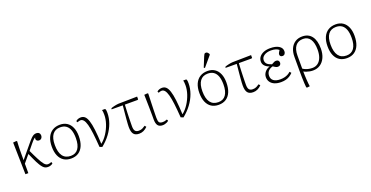

<svg xmlns="http://www.w3.org/2000/svg" viewBox="-33 -1708 5512 2856"><g transform="rotate(-20 2723.0 -279.5)"><path d="M445 14Q422 14 403.5 6.5Q385 -1 368 -19Q351 -37 333 -66Q321 -84 304 -118Q287 -152 269 -192Q251 -232 235 -268L137 -150V0H91L80 -505L132 -510L143 -504Q141 -465 139.5 -433.5Q138 -402 137.5 -370Q137 -338 137 -298.5Q137 -259 137 -205L308 -411Q344 -455 367.5 -478Q391 -501 409.5 -509.5Q428 -518 450 -518Q477 -518 493 -502.5Q509 -487 509 -461Q509 -436 494 -419.5Q479 -403 456 -403Q428 -403 415 -421.5Q402 -440 414 -465Q408 -464 397 -455Q386 -446 371 -430Q356 -414 337 -390L267 -304Q286 -263 303.5 -227Q321 -191 337.5 -159.5Q354 -128 371 -99Q387 -73 401 -56.5Q415 -40 429.5 -32.5Q444 -25 460 -25Q472 -25 487.5 -29Q503 -33 514 -39L524 -16Q515 -6 502 1Q489 8 475 11Q461 14 445 14Z M813 14Q745 14 697.5 -16.5Q650 -47 624.5 -106Q599 -165 599 -249Q599 -334 625.5 -393.5Q652 -453 702.5 -485Q753 -517 823 -517Q888 -517 934.5 -486.5Q981 -456 1006 -398.5Q1031 -341 1031 -262Q1031 -174 1005.5 -112.5Q980 -51 931.5 -18.5Q883 14 813 14ZM821 -25Q899 -25 939.5 -82.5Q980 -140 980 -249Q980 -326 961.5 -376.5Q943 -427 906.5 -453Q870 -479 814 -479Q733 -479 691.5 -422.5Q650 -366 650 -258Q650 -143 693 -84Q736 -25 821 -25Z M1305 10 1265 -5Q1256 -133 1245 -222.5Q1234 -312 1218.5 -368Q1203 -424 1182 -449Q1161 -474 1134 -474Q1113 -474 1083 -461L1072 -483Q1088 -498 1108.5 -505.5Q1129 -513 1153 -513Q1190 -513 1216 -489.5Q1242 -466 1260 -411Q1278 -356 1289 -265Q1300 -174 1306 -40H1308Q1362 -83 1404.5 -148.5Q1447 -214 1471.5 -287.5Q1496 -361 1496 -429Q1496 -454 1494 -475Q1492 -496 1488 -507H1531L1542 -501Q1546 -491 1547.5 -476Q1549 -461 1549 -441Q1549 -360 1520 -279.5Q1491 -199 1436.5 -125.5Q1382 -52 1305 10Z M1891 13Q1829 13 1802 -21.5Q1775 -56 1775 -134Q1775 -148 1776.5 -178.5Q1778 -209 1782 -253Q1786 -297 1791 -351.5Q1796 -406 1802 -467L1625 -468L1629 -485Q1639 -490 1654 -494Q1669 -498 1686 -502Q1703 -506 1719.5 -508.5Q1736 -511 1750 -512L2047 -517V-473L2036 -467H1835Q1834 -445 1832 -410Q1830 -375 1828.5 -334Q1827 -293 1826 -253Q1825 -213 1824.5 -179.5Q1824 -146 1824 -127Q1824 -76 1841.5 -53.5Q1859 -31 1899 -31Q1935 -31 1959 -44Q1983 -57 2004 -71L2022 -47Q1992 -17 1959.5 -2Q1927 13 1891 13Z M2260 14Q2209 14 2185.5 -16.5Q2162 -47 2162 -114Q2162 -138 2162 -169.5Q2162 -201 2161.5 -236Q2161 -271 2160.5 -307.5Q2160 -344 2159 -379.5Q2158 -415 2157.5 -447Q2157 -479 2156 -505L2206 -510L2218 -504Q2217 -466 2215.5 -422Q2214 -378 2212.5 -332.5Q2211 -287 2210 -245Q2209 -203 2208.5 -171Q2208 -139 2208 -121Q2208 -67 2222.5 -48.5Q2237 -30 2278 -30Q2295 -30 2308.5 -33Q2322 -36 2346 -45L2357 -23Q2348 -12 2332 -4Q2316 4 2297.5 9Q2279 14 2260 14Z M2590 10 2550 -5Q2541 -133 2530 -222.5Q2519 -312 2503.5 -368Q2488 -424 2467 -449Q2446 -474 2419 -474Q2398 -474 2368 -461L2357 -483Q2373 -498 2393.5 -505.5Q2414 -513 2438 -513Q2475 -513 2501 -489.5Q2527 -466 2545 -411Q2563 -356 2574 -265Q2585 -174 2591 -40H2593Q2647 -83 2689.5 -148.5Q2732 -214 2756.5 -287.5Q2781 -361 2781 -429Q2781 -454 2779 -475Q2777 -496 2773 -507H2816L2827 -501Q2831 -491 2832.5 -476Q2834 -461 2834 -441Q2834 -360 2805 -279.5Q2776 -199 2721.5 -125.5Q2667 -52 2590 10Z M3149 14Q3081 14 3033.5 -16.5Q2986 -47 2960.5 -106Q2935 -165 2935 -249Q2935 -334 2961.5 -393.5Q2988 -453 3038.5 -485Q3089 -517 3159 -517Q3224 -517 3270.5 -486.5Q3317 -456 3342 -398.5Q3367 -341 3367 -262Q3367 -174 3341.5 -112.5Q3316 -51 3267.5 -18.5Q3219 14 3149 14ZM3157 -25Q3235 -25 3275.5 -82.5Q3316 -140 3316 -249Q3316 -326 3297.5 -376.5Q3279 -427 3242.5 -453Q3206 -479 3150 -479Q3069 -479 3027.5 -422.5Q2986 -366 2986 -258Q2986 -143 3029 -84Q3072 -25 3157 -25ZM3141 -572 3125 -581 3189 -738Q3198 -759 3205 -770Q3212 -781 3230 -781Q3244 -781 3254 -772.5Q3264 -764 3276 -745V-732Z M3695 13Q3633 13 3606 -21.5Q3579 -56 3579 -134Q3579 -148 3580.5 -178.5Q3582 -209 3586 -253Q3590 -297 3595 -351.5Q3600 -406 3606 -467L3429 -468L3433 -485Q3443 -490 3458 -494Q3473 -498 3490 -502Q3507 -506 3523.5 -508.5Q3540 -511 3554 -512L3851 -517V-473L3840 -467H3639Q3638 -445 3636 -410Q3634 -375 3632.5 -334Q3631 -293 3630 -253Q3629 -213 3628.5 -179.5Q3628 -146 3628 -127Q3628 -76 3645.5 -53.5Q3663 -31 3703 -31Q3739 -31 3763 -44Q3787 -57 3808 -71L3826 -47Q3796 -17 3763.5 -2Q3731 13 3695 13Z M4135 14Q4077 14 4034.5 -3.5Q3992 -21 3968.5 -54Q3945 -87 3945 -131Q3945 -176 3975 -213Q4005 -250 4052 -263V-264Q4006 -280 3980 -308.5Q3954 -337 3954 -374Q3954 -417 3978.5 -449Q4003 -481 4047 -499Q4091 -517 4150 -517Q4237 -517 4287 -486.5Q4337 -456 4337 -403Q4337 -377 4323.5 -360.5Q4310 -344 4288 -344Q4268 -344 4257 -354Q4246 -364 4246 -381Q4246 -389 4248.5 -397Q4251 -405 4257.5 -416Q4264 -427 4275 -444Q4256 -462 4224.5 -471.5Q4193 -481 4150 -481Q4085 -481 4043 -453Q4001 -425 4001 -380Q4001 -344 4023.5 -321Q4046 -298 4097 -282Q4125 -299 4140.5 -305Q4156 -311 4171 -311Q4193 -311 4205.5 -298.5Q4218 -286 4218 -264Q4218 -243 4204.5 -230Q4191 -217 4168 -217Q4154 -217 4137.5 -224.5Q4121 -232 4096 -250Q4047 -237 4022 -207.5Q3997 -178 3997 -133Q3997 -83 4034 -56Q4071 -29 4138 -29Q4172 -29 4201.5 -35.5Q4231 -42 4256 -54.5Q4281 -67 4303 -88L4324 -64Q4300 -38 4271.5 -20.5Q4243 -3 4209.5 5.5Q4176 14 4135 14Z M4471 222 4458 215Q4455 188 4452.5 146.5Q4450 105 4449 56.5Q4448 8 4448 -39V-271Q4448 -347 4473.5 -402Q4499 -457 4546 -487.5Q4593 -518 4658 -518Q4756 -518 4808 -449.5Q4860 -381 4860 -254Q4860 -173 4832.5 -112.5Q4805 -52 4756 -19Q4707 14 4640 14Q4616 14 4588 9Q4560 4 4536 -4.5Q4512 -13 4499 -22H4497Q4497 6 4498.5 39.5Q4500 73 4502 107.5Q4504 142 4507 170.5Q4510 199 4513 217ZM4645 -25Q4696 -25 4733 -53Q4770 -81 4789.5 -132.5Q4809 -184 4809 -255Q4809 -364 4770.5 -421.5Q4732 -479 4658 -479Q4580 -479 4538.5 -426Q4497 -373 4497 -272V-68Q4515 -55 4539 -45Q4563 -35 4590 -30Q4617 -25 4645 -25Z M5178 14Q5110 14 5062.5 -16.5Q5015 -47 4989.5 -106Q4964 -165 4964 -249Q4964 -334 4990.5 -393.5Q5017 -453 5067.5 -485Q5118 -517 5188 -517Q5253 -517 5299.5 -486.5Q5346 -456 5371 -398.5Q5396 -341 5396 -262Q5396 -174 5370.5 -112.5Q5345 -51 5296.5 -18.5Q5248 14 5178 14ZM5186 -25Q5264 -25 5304.5 -82.5Q5345 -140 5345 -249Q5345 -326 5326.5 -376.5Q5308 -427 5271.5 -453Q5235 -479 5179 -479Q5098 -479 5056.5 -422.5Q5015 -366 5015 -258Q5015 -143 5058 -84Q5101 -25 5186 -25Z"/></g></svg>

Font: Literata 18pt ExtraLight
Style: Regular
Weight: 250
Designer: Latin by Veronika Burian and Jose Scaglione. Greek by Irene Vlachou. Cyrillic by Vera Evstafieva.
Foundry: TypeTogether
Version: Version 3.103;gftools[0.9.29]